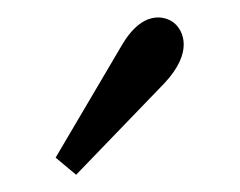

<svg xmlns="http://www.w3.org/2000/svg" viewBox="-20 -783 280 224"><path d="M44.9 -599.1 68.8 -579.1 171.9 -686C206.5 -723.1 192.9 -747.1 184.6 -754.9C178.7 -761.2 149.9 -776.9 122.6 -731Z"/></svg>

Font: Lora Italic
Style: Regular
Weight: 400
Italic angle: -3°
Designer: Olga Karpushina, Alexei Vanyashin
Foundry: Cyreal
Version: Version 1.011;PS 001.011;hotconv 1.0.70;makeotf.lib2.5.58329